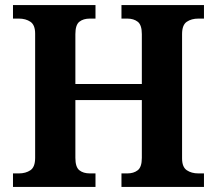

<svg xmlns="http://www.w3.org/2000/svg" viewBox="-20 -734 853 754"><path d="M31 0V-53H54Q81 -53 99.5 -65.5Q118 -78 118 -114V-602Q118 -636 99.5 -648.5Q81 -661 54 -661H31V-714H355V-661H333Q307 -661 291.5 -648.5Q276 -636 276 -600V-404H537V-600Q537 -636 521 -648.5Q505 -661 480 -661H457V-714H781V-661H759Q732 -661 713.5 -648.5Q695 -636 695 -600V-112Q695 -78 713.5 -65.5Q732 -53 759 -53H781V0H457V-53H480Q505 -53 521 -65.5Q537 -78 537 -114V-341H276V-114Q276 -78 291.5 -65.5Q307 -53 333 -53H355V0Z"/></svg>

Font: Noto Serif
Style: Bold
Weight: 700
Designer: Monotype Design Team
Foundry: Monotype Imaging Inc.
Version: Version 2.014